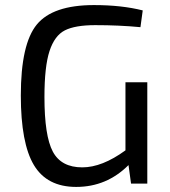

<svg xmlns="http://www.w3.org/2000/svg" viewBox="-20 -723 668 756"><path d="M560 -399V0H496L486 -73Q400 13 280 13Q165 13 113.5 -73Q62 -159 62 -347Q62 -550 125 -626.5Q188 -703 350 -703Q459 -703 542 -682L533 -616Q449 -624 355 -624Q276 -624 235.5 -603.5Q195 -583 175 -522Q155 -461 155 -341Q155 -188 188 -126Q221 -64 304 -64Q382 -64 474 -131V-399Z"/></svg>

Font: Exo 2
Style: Regular
Weight: 400
Designer: Natanael Gama
Version: Version 1.001;PS 001.001;hotconv 1.0.70;makeotf.lib2.5.58329